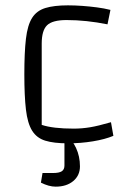

<svg xmlns="http://www.w3.org/2000/svg" viewBox="-20 -528 494 718"><path d="M234 8Q181 8 149 -2Q117 -12 100 -39.5Q83 -67 77 -118Q71 -169 71 -250Q71 -332 77 -383Q83 -434 100 -461Q117 -488 149.5 -498Q182 -508 234 -508Q260 -508 287.5 -506Q315 -504 342 -500.5Q369 -497 393 -491L382 -437Q342 -445 304 -449Q266 -453 229 -453Q176 -453 156 -433.5Q136 -414 136 -365V-61Q178 -47 256 -47Q286 -47 316.5 -52Q347 -57 395 -71L404 -20Q373 -7 327.5 0.5Q282 8 234 8ZM188 170Q163 170 133 155L139 119H178Q201 119 211 112.5Q221 106 221 91V-21H227Q250 -6 264.5 25.5Q279 57 279 94Q279 128 254 149Q229 170 188 170Z"/></svg>

Font: Changa ExtraLight ExtraLight
Style: Regular
Weight: 250
Version: Version 3.002; ttfautohint (v1.8.2)